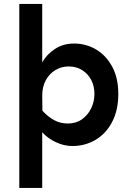

<svg xmlns="http://www.w3.org/2000/svg" viewBox="-20 -723 658 966"><path d="M77.1 222.7V-703.1H192.4V-409.2Q214.8 -449.2 256.3 -476.6Q297.9 -503.9 352.5 -503.9Q413.1 -503.9 463.4 -474.1Q513.7 -444.3 544.4 -387.7Q575.2 -331.1 575.2 -250Q575.2 -168.9 544.4 -109.9Q513.7 -50.8 460.9 -19.5Q408.2 11.7 343.8 11.7Q302.7 11.7 261.7 -7.3Q220.7 -26.4 192.4 -57.6V222.7ZM321.3 -101.6Q362.3 -101.6 392.1 -122.6Q421.9 -143.6 438.5 -177.7Q455.1 -211.9 455.1 -250Q455.1 -290 439 -320.8Q422.9 -351.6 393.6 -370.1Q364.3 -388.7 325.2 -388.7Q290 -388.7 259.8 -371.1Q229.5 -353.5 210.9 -320.3Q192.4 -287.1 192.4 -241.2L193.4 -166Q220.7 -135.7 252 -118.7Q283.2 -101.6 321.3 -101.6Z"/></svg>

Font: Sen SemiBold
Style: Regular
Weight: 600
Designer: Kosal Sen, Philatype
Foundry: Philatype
Version: Version 2.000;gftools[0.9.31]